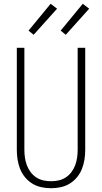

<svg xmlns="http://www.w3.org/2000/svg" viewBox="-20 -988 540 1016"><path d="M250 8Q224 8 198.5 2.5Q173 -3 151 -16.5Q129 -30 112.5 -50Q96 -70 86.5 -94Q77 -118 73 -143.5Q69 -169 69 -195V-735H109V-195Q109 -174 112 -153.5Q115 -133 122 -114Q129 -95 141.5 -78Q154 -61 171.5 -49.5Q189 -38 209 -33.5Q229 -29 250 -29Q271 -29 291 -33.5Q311 -38 328.5 -49.5Q346 -61 358.5 -78Q371 -95 378 -114Q385 -133 388 -153.5Q391 -174 391 -195V-735H431V-195Q431 -169 427 -143.5Q423 -118 413.5 -94Q404 -70 387.5 -50Q371 -30 349 -16.5Q327 -3 301.5 2.5Q276 8 250 8ZM328 -804 301 -826 418 -968 452 -942ZM158 -804 131 -826 248 -968 282 -942Z"/></svg>

Font: Iosevka SS18 Extralight
Style: Regular
Weight: 200
Monospace: yes
Designer: Belleve Invis
Foundry: Belleve Invis
Version: Version 25.1.1; ttfautohint (v1.8.4)